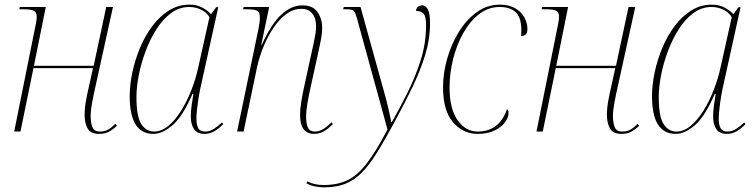

<svg xmlns="http://www.w3.org/2000/svg" viewBox="-20 -566 3246 826"><path d="M406 10Q370 10 357 -13.5Q344 -37 344 -72Q344 -101 350 -133.5Q356 -166 364 -200L380 -273H124L68 0H41L134 -462Q136 -472 137 -480Q138 -488 138 -494Q138 -513 126 -519.5Q114 -526 82 -526H63L65 -536H177L126 -283H383L437 -536H466L392 -200Q383 -161 376.5 -126Q370 -91 370 -67Q370 -36 378 -18Q386 0 409 0Q430 0 444.5 -8Q459 -16 476 -33L483 -25Q465 -8 448 1Q431 10 406 10Z M640 10Q538 10 538 -152Q538 -201 549.5 -255Q561 -309 582.5 -360.5Q604 -412 635.5 -454Q667 -496 707 -521Q747 -546 795 -546Q826 -546 849 -534Q872 -522 888 -505L910 -535H919L845 -200Q840 -179 835.5 -152Q831 -125 828 -98.5Q825 -72 825 -56Q825 -29 833 -14.5Q841 0 862 0Q882 0 898.5 -10.5Q915 -21 935 -39L940 -32Q922 -13 902.5 -1.5Q883 10 859 10Q828 10 814 -11.5Q800 -33 801 -69Q801 -87 804.5 -113.5Q808 -140 812 -162H808Q766 -65 722.5 -27.5Q679 10 640 10ZM643 0Q674 0 703.5 -24Q733 -48 758.5 -88.5Q784 -129 803.5 -179Q823 -229 834 -281L881 -492Q868 -514 844 -525Q820 -536 794 -536Q752 -536 716.5 -510Q681 -484 653.5 -441Q626 -398 606.5 -346Q587 -294 577 -242.5Q567 -191 567 -148Q567 -64 588 -32Q609 0 643 0Z M1332 10Q1271 10 1271 -70Q1271 -98 1276.5 -131Q1282 -164 1290 -200L1321 -342Q1323 -351 1327.5 -371Q1332 -391 1336 -414Q1340 -437 1340 -454Q1340 -469 1335 -486Q1330 -503 1316 -515.5Q1302 -528 1276 -528Q1243 -528 1213 -506.5Q1183 -485 1158 -448.5Q1133 -412 1114.5 -367.5Q1096 -323 1086 -278L1028 0H1000L1092 -442Q1094 -454 1096 -466Q1098 -478 1098 -490Q1098 -512 1087.5 -519Q1077 -526 1043 -526H1026L1028 -536H1138L1104 -373H1106Q1147 -463 1190 -503Q1233 -543 1281 -543Q1326 -543 1346 -514Q1366 -485 1366 -447Q1366 -421 1359.5 -389.5Q1353 -358 1347 -330L1315 -185Q1308 -153 1302.5 -121.5Q1297 -90 1297 -62Q1297 -33 1305 -16.5Q1313 0 1336 0Q1349 0 1365.5 -8Q1382 -16 1406 -40L1412 -32Q1388 -8 1369.5 1Q1351 10 1332 10Z M1373 240Q1353 240 1332.5 235.5Q1312 231 1298 222L1302 214Q1314 221 1332.5 225.5Q1351 230 1372 230Q1432 230 1475.5 209Q1519 188 1559 135.5Q1599 83 1647 -9L1516 -486Q1508 -515 1500.5 -520.5Q1493 -526 1470 -526H1456L1459 -536H1531L1632 -172Q1642 -137 1649.5 -105Q1657 -73 1663 -41H1666Q1697 -96 1731 -163Q1765 -230 1789 -304.5Q1813 -379 1813 -458Q1813 -497 1801.5 -508Q1790 -519 1770 -519Q1770 -530 1777.5 -536.5Q1785 -543 1797 -543Q1811 -543 1820.5 -526Q1830 -509 1830 -466Q1830 -397 1809 -329Q1788 -261 1754.5 -191.5Q1721 -122 1681 -48Q1637 34 1602.5 89.5Q1568 145 1535 178Q1502 211 1463.5 225.5Q1425 240 1373 240Z M2035 10Q1972 10 1929 -40Q1886 -90 1886 -190Q1886 -252 1904 -314.5Q1922 -377 1954.5 -429.5Q1987 -482 2031.5 -514Q2076 -546 2131 -546Q2170 -546 2196.5 -530.5Q2223 -515 2236 -491Q2249 -467 2249 -441Q2249 -424 2241.5 -417.5Q2234 -411 2222 -411Q2222 -417 2222.5 -424Q2223 -431 2223 -438Q2222 -493 2197.5 -514.5Q2173 -536 2130 -536Q2081 -536 2041.5 -505.5Q2002 -475 1973.5 -424.5Q1945 -374 1929.5 -312.5Q1914 -251 1914 -190Q1914 -97 1949 -48.5Q1984 0 2034 0Q2128 0 2161 -96Q2163 -95 2165.5 -91Q2168 -87 2168 -82Q2168 -60 2152 -39Q2136 -18 2106.5 -4Q2077 10 2035 10Z M2653 10Q2617 10 2604 -13.5Q2591 -37 2591 -72Q2591 -101 2597 -133.5Q2603 -166 2611 -200L2627 -273H2371L2315 0H2288L2381 -462Q2383 -472 2384 -480Q2385 -488 2385 -494Q2385 -513 2373 -519.5Q2361 -526 2329 -526H2310L2312 -536H2424L2373 -283H2630L2684 -536H2713L2639 -200Q2630 -161 2623.5 -126Q2617 -91 2617 -67Q2617 -36 2625 -18Q2633 0 2656 0Q2677 0 2691.5 -8Q2706 -16 2723 -33L2730 -25Q2712 -8 2695 1Q2678 10 2653 10Z M2887 10Q2785 10 2785 -152Q2785 -201 2796.5 -255Q2808 -309 2829.5 -360.5Q2851 -412 2882.5 -454Q2914 -496 2954 -521Q2994 -546 3042 -546Q3073 -546 3096 -534Q3119 -522 3135 -505L3157 -535H3166L3092 -200Q3087 -179 3082.5 -152Q3078 -125 3075 -98.5Q3072 -72 3072 -56Q3072 -29 3080 -14.5Q3088 0 3109 0Q3129 0 3145.5 -10.5Q3162 -21 3182 -39L3187 -32Q3169 -13 3149.5 -1.5Q3130 10 3106 10Q3075 10 3061 -11.5Q3047 -33 3048 -69Q3048 -87 3051.5 -113.5Q3055 -140 3059 -162H3055Q3013 -65 2969.5 -27.5Q2926 10 2887 10ZM2890 0Q2921 0 2950.5 -24Q2980 -48 3005.5 -88.5Q3031 -129 3050.5 -179Q3070 -229 3081 -281L3128 -492Q3115 -514 3091 -525Q3067 -536 3041 -536Q2999 -536 2963.5 -510Q2928 -484 2900.5 -441Q2873 -398 2853.5 -346Q2834 -294 2824 -242.5Q2814 -191 2814 -148Q2814 -64 2835 -32Q2856 0 2890 0Z"/></svg>

Font: Noto Serif Display SemiCondensed Thin
Style: Italic
Weight: 100
Width: 4
Italic angle: -12°
Designer: Monotype Design Team
Foundry: Monotype Imaging Inc.
Version: Version 2.009